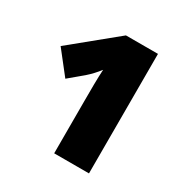

<svg xmlns="http://www.w3.org/2000/svg" viewBox="-151 -869 875 903"><g transform="rotate(30 286.0 -417.5)"><path d="M452 -93V-742H278L37 -545L133 -423L207 -485C230 -505 248 -525 266 -548C263 -501 263 -435 263 -383V-93Z"/></g></svg>

Font: Noto Sans Telugu UI Black
Style: Regular
Weight: 900
Designer: Jelle Bosma - Monotype Design Team
Foundry: Monotype Imaging Inc.
Version: Version 2.005